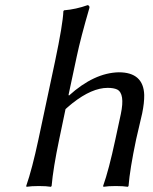

<svg xmlns="http://www.w3.org/2000/svg" viewBox="-20 -718 589 741"><path d="M244.6 -352.1 246.1 -349.1Q343.3 -437 438.5 -439Q533.7 -439 536.6 -351.6Q537.1 -321.3 528.8 -280.8Q525.4 -264.6 517.1 -230.5Q508.8 -195.8 505.4 -180.2Q481 -64 476.1 0L473.1 2.9Q455.6 0 426.8 0Q397.9 0 379.4 2.9L377.9 0Q399.9 -61.5 425.3 -180.2L446.3 -277.8Q462.9 -356.9 432.1 -372.6Q418.5 -378.9 395.5 -378.9Q335 -378.9 260.3 -320.3Q246.1 -309.1 232.9 -296.9L208.5 -180.2Q185.1 -68.4 179.2 0L176.3 2.9Q158.7 0 129.9 0Q101.1 0 82.5 2.9L81.1 0Q104 -65.9 128.4 -180.2L192.4 -481Q222.7 -625 224.6 -674.8L227.1 -678.2Q273.4 -682.1 318.4 -698.2Q326.2 -696.3 325.2 -688Q291.5 -572.3 276.4 -501Z"/></svg>

Font: Linux Biolinum Slanted O
Style: Slanted
Weight: 400
Designer: Philipp H. Poll
Foundry: Philipp H. Poll
Version: Version 1.0.4